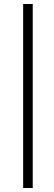

<svg xmlns="http://www.w3.org/2000/svg" viewBox="-20 -748 270 962"><path d="M96 194V-728H144V194Z"/></svg>

Font: Piazzolla
Style: Italic
Weight: 400
Italic angle: -11.3°
Designer: Juan Pablo del Peral
Foundry: Huerta Tipografica
Version: Version 1.330